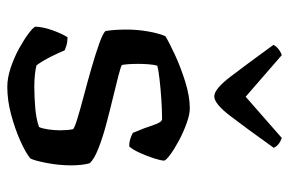

<svg xmlns="http://www.w3.org/2000/svg" viewBox="-153 -639 792 526"><g transform="rotate(90 243.0 -376.0)"><path d="M218 0Q193 0 165 -9.5Q137 -19 112.5 -32.5Q88 -46 71.5 -58.5Q55 -71 53 -77Q54 -99 63 -124Q72 -149 82 -165Q95 -165 104.5 -162Q114 -159 118 -157Q124 -142 135.5 -119Q147 -96 159 -80Q170 -77 185.5 -75.5Q201 -74 217 -74Q244 -74 275 -76.5Q306 -79 328 -87Q332 -95 334.5 -112Q337 -129 337 -145Q337 -164 334 -180Q331 -184 305 -192Q279 -200 241 -210Q203 -220 165 -231Q127 -242 99 -252Q71 -262 65 -269Q63 -281 62 -295.5Q61 -310 61 -327Q61 -356 66 -385Q71 -414 79 -433Q95 -443 129.5 -459Q164 -475 204 -487.5Q244 -500 277 -500Q293 -500 317 -491.5Q341 -483 364.5 -470.5Q388 -458 403.5 -446.5Q419 -435 420 -430Q420 -421 413.5 -401Q407 -381 398 -361.5Q389 -342 381 -334Q369 -334 359 -337.5Q349 -341 344 -344Q330 -377 322.5 -400.5Q315 -424 306 -424Q282 -424 252 -422Q222 -420 196.5 -417Q171 -414 160 -411Q157 -401 156 -386Q155 -371 155 -359Q155 -330 158 -314Q162 -311 187 -304.5Q212 -298 247.5 -289.5Q283 -281 320.5 -271Q358 -261 387 -249.5Q416 -238 427 -226Q430 -217 431.5 -203Q433 -189 433 -175Q433 -142 426.5 -108Q420 -74 414 -63Q398 -50 365.5 -35.5Q333 -21 294 -10.5Q255 0 218 0ZM244 -567Q224 -567 190 -611.5Q156 -656 103 -729Q106 -736 114 -742.5Q122 -749 131 -752L245 -653L358 -752Q378 -745 385 -730Q330 -653 297 -610Q264 -567 244 -567Z"/></g></svg>

Font: Texturina
Style: Regular
Weight: 400
Designer: Guillermo Torres Carreño
Foundry: Omnibus-Type
Version: Version 1.002; ttfautohint (v1.8.3)